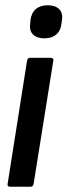

<svg xmlns="http://www.w3.org/2000/svg" viewBox="-20 -711 257 731"><path d="M19 0Q7 0 9 -11L83 -480Q85 -491 95 -491H173Q178 -491 181 -488.5Q184 -486 183 -480L108 -11Q106 0 96 0ZM149 -565Q121 -565 106 -579.5Q91 -594 95 -621L96 -635Q100 -663 117 -677Q134 -691 162 -691Q190 -691 205 -676.5Q220 -662 216 -635L214 -621Q211 -594 194 -579.5Q177 -565 149 -565Z"/></svg>

Font: Sofia Sans Extra Condensed
Style: Bold Italic
Weight: 700
Italic angle: -9°
Designer: Botio Nikoltchev, Ani Petrova
Foundry: lettersoup
Version: Version 4.101